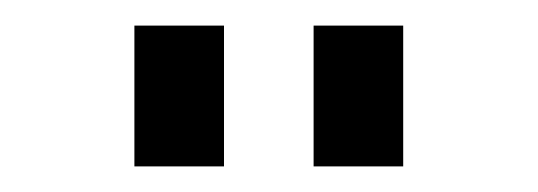

<svg xmlns="http://www.w3.org/2000/svg" viewBox="-20 -845 420 150"><path d="M155 -715H85V-825H155ZM295 -715H225V-825H295Z"/></svg>

Font: Unica One
Style: Regular
Weight: 400
Designer: Eduardo Rodriguez Tunni
Foundry: Eduardo Rodriguez Tunni
Version: Version 1.001